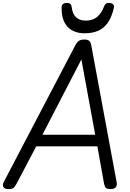

<svg xmlns="http://www.w3.org/2000/svg" viewBox="-37 -1287 891 1321"><path d="M21 14Q-5 14 -13.5 0Q-22 -14 -11 -35L481 -975Q493 -998 506.5 -1006.5Q520 -1015 544 -1015Q566 -1015 577 -1006Q588 -997 592 -969L766 -31Q770 -11 759 1.5Q748 14 722 14Q700 14 691.5 5.5Q683 -3 679 -23L633 -280H212L78 -25Q65 -1 55 6.5Q45 14 21 14ZM255 -360H618L523 -878ZM545 -1058Q470 -1058 427.5 -1103Q385 -1148 387 -1239Q388 -1253 397.5 -1260Q407 -1267 423 -1267Q439 -1267 447 -1259.5Q455 -1252 456 -1239Q462 -1190 487 -1167.5Q512 -1145 554 -1145Q600 -1145 630.5 -1170Q661 -1195 677 -1238Q683 -1254 690.5 -1260.5Q698 -1267 713 -1267Q730 -1267 740 -1258Q750 -1249 747 -1236Q733 -1172 706 -1132.5Q679 -1093 639 -1075.5Q599 -1058 545 -1058Z"/></svg>

Font: Playwrite ZA
Style: Regular
Weight: 400
Designer: Veronika Burian, José Scaglione
Foundry: TypeTogether
Version: Version 1.002